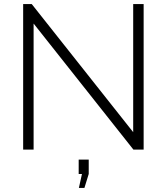

<svg xmlns="http://www.w3.org/2000/svg" viewBox="-20 -730 813 937"><path d="M144 -615V0H93V-710H135L630 -85V-710H681V0H631ZM365 187 380 119H364V49H413V119L392 187Z"/></svg>

Font: Raleway-v4020 Light
Style: Regular
Weight: 300
Designer: Matt McInerney, Pablo Impallari, Rodrigo Fuenzalida
Foundry: Matt McInerney, Pablo Impallari, Rodrigo Fuenzalida
Version: Version 4.020;PS 004.020;hotconv 1.0.88;makeotf.lib2.5.64775